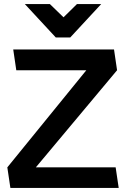

<svg xmlns="http://www.w3.org/2000/svg" viewBox="-20 -923 619 943"><path d="M102 -903H225L292 -838L358 -903H477L325 -739H254ZM555 -578 156 -101H548L563 0H31L16 -101L404 -578H60L45 -680H540Z"/></svg>

Font: Palanquin Dark
Style: Regular
Weight: 400
Designer: Pria Ravichandran
Version: Version 1.001